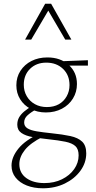

<svg xmlns="http://www.w3.org/2000/svg" viewBox="-20 -724 515 1033"><path d="M211 289Q162 289 124 274Q86 259 64 231.5Q42 204 42 167Q42 121 79.5 75Q117 29 195 -6L210 12Q144 45 114 82.5Q84 120 84 159Q84 207 121.5 234Q159 261 219 261Q272 261 313.5 240.5Q355 220 379 186Q403 152 403 112Q403 78 385.5 62Q368 46 332 38.5Q296 31 239 25Q193 20 155.5 13.5Q118 7 95.5 -8.5Q73 -24 73 -53Q73 -75 82.5 -92Q92 -109 110.5 -124.5Q129 -140 156 -156L177 -137Q146 -120 128 -103.5Q110 -87 110 -65Q110 -45 127 -34Q144 -23 177 -17.5Q210 -12 258 -7Q317 -1 358.5 8Q400 17 422 38Q444 59 444 101Q444 152 412.5 195Q381 238 328.5 263.5Q276 289 211 289ZM227 -119Q181 -119 145 -138Q109 -157 88.5 -190Q68 -223 68 -265Q68 -309 90 -343Q112 -377 149.5 -396Q187 -415 235 -415Q305 -415 349.5 -375Q394 -335 394 -272Q394 -229 372.5 -194Q351 -159 313 -139Q275 -119 227 -119ZM232 -148Q269 -148 296 -163Q323 -178 338.5 -205.5Q354 -233 354 -266Q354 -320 319 -353.5Q284 -387 229 -387Q176 -387 142 -354Q108 -321 108 -268Q108 -234 124 -206.5Q140 -179 168 -163.5Q196 -148 232 -148ZM309 -371 297 -394 453 -400V-371ZM331 -511 232 -680 223 -704H255L364 -511ZM115 -511 223 -704H255L248 -681L148 -511Z"/></svg>

Font: Ysabeau Office ExtraLight
Style: Regular
Weight: 250
Designer: Christian Thalmann (Catharsis Fonts)
Version: Version 2.001;gftools[0.9.30]; featfreeze: tnum,lnum,ss02